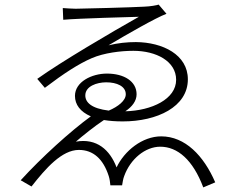

<svg xmlns="http://www.w3.org/2000/svg" viewBox="-20 -779 1040 835"><path d="M351 -364C351 -404 401 -421 442 -421C488 -421 527 -404 527 -369C527 -341 493 -315 453 -298C379 -307 351 -333 351 -364ZM670 -759C661 -756 635 -751 607 -750C559 -747 332 -741 309 -741C290 -741 270 -743 253 -744L255 -693C322 -699 546 -705 584 -706C465 -639 247 -511 142 -436L175 -397C258 -460 323 -502 379 -526C432 -549 505 -558 560 -558C659 -558 746 -513 746 -432C746 -348 640 -298 525 -295C555 -315 574 -340 574 -369C574 -425 520 -459 445 -459C379 -459 306 -423 306 -362C306 -324 329 -293 375 -273C287 -209 160 -94 70 5L117 32C179 -47 249 -127 323 -127C385 -127 429 -88 453 -13C457 -1 459 16 460 27H511C513 17 515 -1 520 -13C547 -88 612 -141 677 -141C752 -141 819 -84 864 36L916 14C866 -102 785 -186 681 -186C599 -186 521 -123 487 -51C458 -127 401 -179 310 -163C340 -189 391 -230 432 -257C456 -253 483 -251 514 -251C663 -251 797 -314 797 -434C797 -541 688 -595 571 -596C533 -596 493 -592 452 -582C531 -629 658 -702 704 -719Z"/></svg>

Font: Noto Sans CJK KR Light
Style: Regular
Weight: 300
Designer: Ryoko NISHIZUKA (kana & ideographs); Paul D. Hunt (Latin, Greek & Cyrillic); Wenlong ZHANG (bopomofo); Sandoll Communica
Foundry: Adobe Systems Incorporated
Version: Version 1.004;PS 1.004;hotconv 1.0.82;makeotf.lib2.5.63406